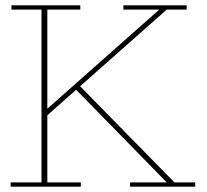

<svg xmlns="http://www.w3.org/2000/svg" viewBox="-20 -702 780 722"><path d="M154 -265 142 -279 579 -666H444V-682H682V-666H607ZM20 0V-16H136V-666H23V-682H282V-666H158V-16H284V0ZM469 0V-16H607L260 -371L274 -385L636 -16H714V0Z"/></svg>

Font: Montagu Slab 144pt Thin
Style: Regular
Weight: 250
Version: Version 1.000